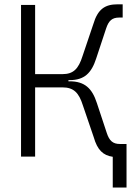

<svg xmlns="http://www.w3.org/2000/svg" viewBox="-20 -716 626 878"><path d="M76.2 0H140.6V-316.4H265.6C316.9 -316.4 340.8 -292 358.9 -234.4L408.7 -88.4C425.3 -30.3 451.2 -5.4 495.6 1V141.6H558.6V-57.6H528.3C496.1 -57.6 480 -72.3 468.3 -107.9L422.9 -245.1C401.4 -311.5 367.7 -344.2 298.3 -344.2H293V-349.6H298.3C366.2 -349.6 398.4 -382.3 419.9 -448.7L465.3 -585.9C477.1 -621.6 492.7 -635.7 525.4 -635.7H541V-696.3H518.1C459 -696.3 426.8 -673.3 406.7 -605.5L357.4 -459.5C338.9 -400.9 315.4 -377 265.6 -377H140.6V-693.4H76.2Z"/></svg>

Font: Cascadia Code PL Light
Style: Regular
Weight: 300
Monospace: yes
Designer: Aaron Bell
Foundry: Saja Typeworks
Version: Version 2404.023